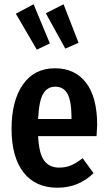

<svg xmlns="http://www.w3.org/2000/svg" viewBox="-20 -862 504 897"><path d="M431 -226H158Q162 -144 186.5 -111.5Q211 -79 256 -79Q287 -79 312 -89.5Q337 -100 366 -123L417 -53Q347 15 249 15Q145 15 89.5 -57Q34 -129 34 -260Q34 -391 87 -467Q140 -543 237 -543Q330 -543 382 -475.5Q434 -408 434 -277Q434 -268 431 -226ZM314 -313Q314 -388 296 -422.5Q278 -457 238 -457Q201 -457 181.5 -423.5Q162 -390 158 -306H314ZM213 -659 152 -630 54 -798 137 -842ZM347 -662 285 -635 194 -800 277 -842Z"/></svg>

Font: Fira Sans Compressed Medium
Style: Regular
Weight: 500
Width: 1
Designer: bBox Type GmbH & Carrois Corporate GbR & Edenspiekermann AG
Foundry: bBox Type GmbH & Carrois Corporate GbR & Edenspiekermann AG
Version: Version 4.301